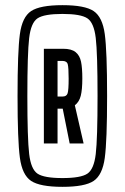

<svg xmlns="http://www.w3.org/2000/svg" viewBox="-20 -716 484 744"><path d="M48 -344Q48 -517 57 -583.5Q66 -650 100.5 -673Q135 -696 222 -696Q309 -696 343 -673Q377 -650 386 -584Q395 -518 395 -344Q395 -170 386 -104Q377 -38 343 -15Q309 8 222 8Q135 8 100.5 -15Q66 -38 57 -105Q48 -172 48 -344ZM358 -344Q358 -510 351 -569Q344 -628 318.5 -645Q293 -662 222 -662Q151 -662 125.5 -645Q100 -628 93 -568.5Q86 -509 86 -344Q86 -179 93 -119.5Q100 -60 125.5 -43Q151 -26 222 -26Q293 -26 318.5 -43Q344 -60 351 -119Q358 -178 358 -344ZM150 -527H225Q257 -527 273 -514Q289 -501 294 -477Q299 -453 299 -412Q299 -369 293 -345Q287 -321 270 -308L304 -160H250L223 -295H203V-160H150ZM246 -411Q246 -454 242.5 -467Q239 -480 221 -480H203V-342H223Q238 -342 242 -354.5Q246 -367 246 -411Z"/></svg>

Font: Saira Ultra Condensed SemiBold
Style: Regular
Weight: 600
Width: 1
Designer: Hector Gatti with collaboration of the Omnibus-Type team
Foundry: Omnibus-Type
Version: Version 1.001; ttfautohint (v1.8)